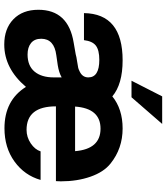

<svg xmlns="http://www.w3.org/2000/svg" viewBox="42 -822 804 929"><g transform="rotate(90 444.5 -358.0)"><path d="M270 -436Q223.1 -436 201.4 -419.4Q179.7 -402.8 174.8 -361.8H43.9Q46.9 -548.8 272 -548.8Q388.2 -548.8 446.8 -499Q508.3 -548.8 602.1 -548.8Q699.2 -548.8 772 -490.2Q813 -457.5 835.4 -393.3Q857.9 -329.1 857.9 -250Q857.9 -233.9 856.9 -226.1H495.1Q495.1 -84 608.9 -84Q644 -84 674.1 -104.2Q704.1 -124.5 712.9 -151.9H851.1Q829.1 -74.2 762 -25.6Q694.8 22.9 601.1 22.9Q465.8 22.9 400.9 -81.1Q312 23.9 195.8 23.9Q119.1 23.9 73.5 -20.5Q27.8 -64.9 27.8 -141.1Q27.8 -286.1 187 -312L243.2 -321.8Q253.9 -325.2 277.6 -328.6Q301.3 -332 309.1 -334Q315.4 -335.4 328.1 -341.8Q355 -355.5 355 -382.8Q355 -436 270 -436ZM244.1 -88.9Q298.8 -88.9 326.9 -122.6Q355 -156.2 355 -215.8V-253.9Q332 -240.7 295.9 -234.9L248 -228Q168 -217.8 168 -154.8Q168 -122.6 188.7 -105.7Q209.5 -88.9 244.1 -88.9ZM496.1 -318.8H711.9Q701.7 -441.9 603 -441.9Q504.9 -441.9 496.1 -318.8ZM446.8 -740.2H580.1L451.2 -591.8H371.1Z"/></g></svg>

Font: Miedinger*
Style: Bold
Weight: 700
Version: Version 001.000